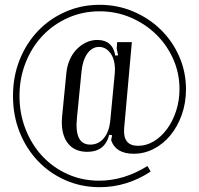

<svg xmlns="http://www.w3.org/2000/svg" viewBox="-20 -624 828 798"><path d="M434 -64Q416 7 343 7Q287 7 259.5 -32Q232 -71 238 -139L256 -322Q259 -351 270 -376Q281 -401 298.5 -419Q316 -437 338 -447.5Q360 -458 385 -458Q416 -458 435 -441.5Q454 -425 459 -393L471 -394L465 -422L467 -449H528L496 -91Q490 -18 554 -18Q588 -18 619 -36.5Q650 -55 674 -87.5Q698 -120 712 -163Q726 -206 726 -254Q726 -320 700 -378.5Q674 -437 629 -481Q584 -525 523.5 -551Q463 -577 394 -577Q324 -577 263 -550Q202 -523 157 -475.5Q112 -428 86.5 -363.5Q61 -299 61 -225Q61 -151 86.5 -86.5Q112 -22 156.5 25.5Q201 73 261.5 100Q322 127 392 127Q495 127 593 66L606 89Q558 121 504.5 137.5Q451 154 394 154Q318 154 252 125Q186 96 137.5 45Q89 -6 61.5 -75Q34 -144 34 -225Q34 -306 61.5 -375Q89 -444 137.5 -495Q186 -546 252 -575Q318 -604 394 -604Q469 -604 534.5 -576Q600 -548 648.5 -500.5Q697 -453 725 -389Q753 -325 753 -253Q753 -196 735.5 -147Q718 -98 688.5 -62Q659 -26 619.5 -5.5Q580 15 536 15Q461 15 442 -41L446 -62ZM300 -136Q288 -23 355 -23Q389 -23 411 -49Q433 -75 438 -119L457 -319Q459 -342 455.5 -362Q452 -382 443 -397Q434 -412 421 -420.5Q408 -429 392 -429Q363 -429 343.5 -402Q324 -375 319 -329Z"/></svg>

Font: Moniqa Paragraph
Style: Regular
Weight: 400
Designer: Rajesh Rajput
Foundry: Rajesh Rajput
Version: Version 1.000